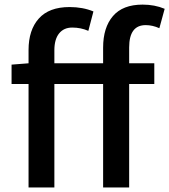

<svg xmlns="http://www.w3.org/2000/svg" viewBox="-20 -830 749 850"><path d="M709 -791 685.5 -705.1Q655.3 -718.8 625 -718.8Q551.8 -718.8 551.8 -620.1V-549.8H663.1V-458H551.8V0H436.5V-458H220.7V0H106.4V-458H31.2V-543.9L106.4 -549.8V-608.4Q106.4 -697.3 151.9 -748Q197.3 -798.8 288.1 -798.8Q346.7 -798.8 393.6 -779.3L371.1 -693.4Q337.9 -708 299.8 -708Q262.7 -708 241.7 -682.1Q220.7 -656.2 220.7 -607.4V-549.8H436.5V-619.1Q436.5 -708 480 -758.8Q523.4 -809.6 611.3 -809.6Q665 -809.6 709 -791Z"/></svg>

Font: Gen Shin Gothic Medium
Style: Regular
Weight: 500
Designer: [Source Han Sans]
Ryoko NISHIZUKA  (kana & ideographs); Paul D. Hunt (Latin, Greek & Cyrillic); Wenlong ZHANG  (bopomofo
Version: Version 1.002.20150607